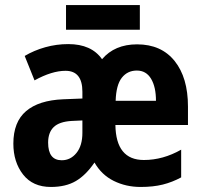

<svg xmlns="http://www.w3.org/2000/svg" viewBox="-20 -732 802 762"><path d="M524 -556Q620 -556 673 -490Q726 -424 726 -309V-236H438Q440 -97 551 -97Q627 -97 699 -138V-28Q664 -9 626 0.5Q588 10 538 10Q480 10 431.5 -14Q383 -38 355 -87Q321 -37 281 -13.5Q241 10 182 10Q110 10 71.5 -39.5Q33 -89 33 -162Q33 -248 83.5 -291Q134 -334 231 -338L307 -341V-368Q307 -451 240 -451Q186 -451 117 -413L78 -510Q115 -532 159.5 -544.5Q204 -557 251 -557Q343 -557 385 -497Q435 -556 524 -556ZM523 -452Q486 -452 463.5 -423.5Q441 -395 439 -332H599Q599 -387 579.5 -419.5Q560 -452 523 -452ZM264 -252Q215 -249 193 -227.5Q171 -206 171 -166Q171 -96 225 -96Q260 -96 283.5 -125Q307 -154 307 -205V-254ZM535 -712V-614H242V-712Z"/></svg>

Font: Noto Sans Condensed
Style: Bold
Weight: 700
Width: 3
Designer: Monotype Design Team
Foundry: Monotype Imaging Inc.
Version: Version 2.013; ttfautohint (v1.8.4.7-5d5b)